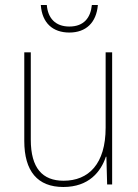

<svg xmlns="http://www.w3.org/2000/svg" viewBox="-20 -737 553 767"><path d="M371 -717H347C342 -666 315 -631 257 -631C201 -631 171 -665 167 -717H143C148 -645 191 -607 257 -607C324 -607 365 -647 371 -717ZM428 -528H402V-227C402 -82 334 -15 234 -15C150 -15 103 -65 103 -179V-528H77V-174C77 -53 130 10 233 10C335 10 383 -51 403 -111H405L408 0H428Z"/></svg>

Font: Noto Sans Thai Looped SemiCondensed Thin
Style: Regular
Weight: 100
Width: 4
Designer: Sasikarn Vongin, Ben Mitchell
Foundry: The Fontpad Ltd
Version: Version 1.001